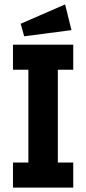

<svg xmlns="http://www.w3.org/2000/svg" viewBox="-20 -853 392 873"><path d="M305 -716 90 -688 74 -745 276 -833ZM313 0H39V-114H109V-536H39V-650H313V-536H243V-114H313Z"/></svg>

Font: Zilla Slab Bold
Style: Bold
Weight: 700
Designer: Typotheque.com
Foundry: Typotheque type foundry
Version: Version 1.1; 2017; ttfautohint (v1.6)